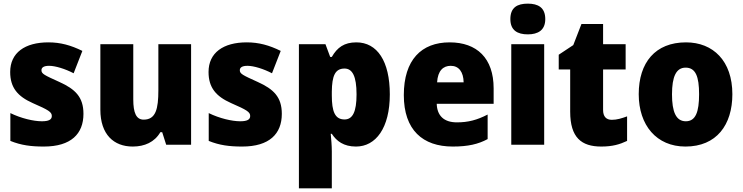

<svg xmlns="http://www.w3.org/2000/svg" viewBox="-20 -796 4088 1056"><path d="M439 -170C439 -263 393 -306 307 -345C223 -383 208 -390 208 -410C208 -426 223 -434 250 -434C285 -434 339 -417 385 -393L433 -516C370 -547 313 -563 246 -563C117 -563 36 -506 36 -400C36 -314 77 -266 160 -229C247 -191 265 -180 265 -158C265 -138 248 -129 210 -129C165 -129 96 -145 37 -174V-21C96 3 151 10 221 10C371 10 439 -60 439 -170Z M1031 -553H851V-300C851 -197 837 -138 770 -138C729 -138 713 -176 713 -249V-553H532V-193C532 -56 606 10 710 10C775 10 830 -14 862 -69H872L894 0H1031Z M1530 -170C1530 -263 1484 -306 1398 -345C1314 -383 1299 -390 1299 -410C1299 -426 1314 -434 1341 -434C1376 -434 1430 -417 1476 -393L1524 -516C1461 -547 1404 -563 1337 -563C1208 -563 1127 -506 1127 -400C1127 -314 1168 -266 1251 -229C1338 -191 1356 -180 1356 -158C1356 -138 1339 -129 1301 -129C1256 -129 1187 -145 1128 -174V-21C1187 3 1242 10 1312 10C1462 10 1530 -60 1530 -170Z M1940 -563C1873 -563 1835 -535 1805 -483H1796L1770 -553H1624V240H1805V37C1805 4 1802 -26 1799 -60H1805C1831 -20 1870 10 1938 10C2047 10 2124 -92 2124 -277C2124 -459 2055 -563 1940 -563ZM1875 -419C1918 -419 1941 -377 1941 -277C1941 -180 1919 -139 1875 -139C1822 -139 1805 -183 1805 -271V-292C1806 -379 1823 -419 1875 -419Z M2453 -563C2298 -563 2201 -467 2201 -273C2201 -81 2305 10 2470 10C2554 10 2610 -3 2662 -31V-166C2604 -136 2555 -123 2493 -123C2420 -123 2384 -161 2382 -225H2695V-310C2695 -476 2603 -563 2453 -563ZM2459 -434C2504 -434 2529 -400 2530 -343H2384C2388 -408 2418 -434 2459 -434Z M2883 -776C2825 -776 2787 -755 2787 -691C2787 -629 2826 -607 2883 -607C2938 -607 2979 -629 2979 -691C2979 -755 2939 -776 2883 -776ZM2973 -553H2792V0H2973Z M3345 -137C3314 -137 3297 -155 3297 -191V-414H3421V-553H3297V-664H3178L3133 -548L3053 -495V-414H3116V-182C3116 -39 3178 10 3287 10C3349 10 3389 -2 3429 -21V-156C3399 -145 3373 -137 3345 -137Z M4008 -278C4008 -461 3902 -563 3753 -563C3584 -563 3493 -452 3493 -278C3493 -107 3591 10 3750 10C3921 10 4008 -109 4008 -278ZM3676 -277C3676 -375 3699 -424 3751 -424C3806 -424 3825 -375 3825 -278C3825 -180 3806 -129 3752 -129C3698 -129 3676 -181 3676 -277Z"/></svg>

Font: Noto Sans Khmer SemiCondensed Black
Style: Regular
Weight: 900
Width: 4
Designer: Danh Hong and the Monotype Design Team
Foundry: Monotype Imaging Inc.
Version: Version 2.004